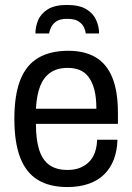

<svg xmlns="http://www.w3.org/2000/svg" viewBox="-20 -743 534 775"><path d="M252 12Q180 12 132.5 -17Q85 -46 61.5 -107Q38 -168 38 -263Q38 -360 62 -420.5Q86 -481 134.5 -509.5Q183 -538 256 -538Q322 -538 366.5 -511.5Q411 -485 433.5 -429.5Q456 -374 456 -287V-243H125Q125 -178 138.5 -137Q152 -96 180 -76.5Q208 -57 253 -57Q281 -57 302.5 -65.5Q324 -74 339.5 -89.5Q355 -105 363 -127.5Q371 -150 372 -179H454Q453 -135 439.5 -99.5Q426 -64 400.5 -39Q375 -14 337.5 -1Q300 12 252 12ZM125 -304H369Q369 -349 361 -380Q353 -411 338.5 -431Q324 -451 302.5 -460Q281 -469 253 -469Q211 -469 183.5 -450Q156 -431 142 -395Q128 -359 125 -304ZM250 -723Q301 -723 329 -705.5Q357 -688 368.5 -661.5Q380 -635 380 -608H326Q325 -620 318.5 -633.5Q312 -647 296.5 -657Q281 -667 251 -667Q223 -667 208 -657Q193 -647 186.5 -633.5Q180 -620 178 -608H123Q123 -635 134 -661.5Q145 -688 173 -705.5Q201 -723 250 -723Z"/></svg>

Font: Archivo SemiCondensed
Style: Regular
Weight: 400
Width: 4
Designer: Hector Gatti
Foundry: Omnibus-Type
Version: Version 2.001